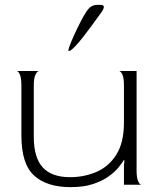

<svg xmlns="http://www.w3.org/2000/svg" viewBox="-20 -760 644 790"><path d="M270 10Q173 10 120.5 -37.5Q68 -85 68 -202V-408Q68 -440 61.5 -454Q55 -468 48 -468H141Q134 -468 126.5 -454Q119 -440 119 -408V-198Q119 -111 156 -71Q193 -31 268 -31Q326 -31 376.5 -52.5Q427 -74 458.5 -123.5Q490 -173 490 -256V-408Q490 -440 483.5 -453.5Q477 -467 470 -468H542V-60Q542 -28 548.5 -14Q555 0 562 0H490V-80L492 -100L490 -102Q483 -90 468 -71.5Q453 -53 427.5 -34.5Q402 -16 363.5 -3Q325 10 270 10ZM263 -550Q259 -550 265.5 -568.5Q272 -587 284.5 -614.5Q297 -642 310.5 -668.5Q324 -695 334 -710Q345 -727 355.5 -733.5Q366 -740 383 -740H394Q419 -740 397 -709Q381 -687 361 -659.5Q341 -632 321.5 -607Q302 -582 286 -566Q270 -550 263 -550Z"/></svg>

Font: Red Rose Light
Style: Regular
Weight: 300
Designer: Jaikishan Patel
Version: Version 1.001; ttfautohint (v1.8.3)